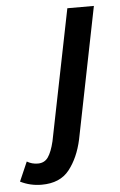

<svg xmlns="http://www.w3.org/2000/svg" viewBox="-179 -528 483 771"><g transform="rotate(-5 62.0 -142.5)"><path d="M-42 206Q-88 206 -128 186L-94 108Q-74 120 -50 120Q-23 120 -8.5 99Q6 78 16 36L122 -491H229L123 38Q107 111 69.5 158.5Q32 206 -42 206Z"/></g></svg>

Font: Source Sans Pro SemiBold
Style: Italic
Weight: 600
Italic angle: -11°
Designer: Paul D. Hunt
Foundry: Adobe Systems Incorporated
Version: Version 1.095;hotconv 1.0.109;makeotfexe 2.5.65596